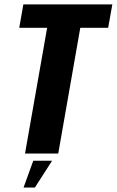

<svg xmlns="http://www.w3.org/2000/svg" viewBox="-20 -695 528 869"><path d="M93.2 0H243.6L343.4 -569.3H469.6L488.4 -675H85.7L67.1 -569.3H193.4ZM86.6 153.8H137.9L215.7 32.6H130.5Z"/></svg>

Font: Anybody Thin Condensed
Style: Italic
Weight: 100
Width: 3
Italic angle: -10°
Version: Version 1.113;gftools[0.9.25]